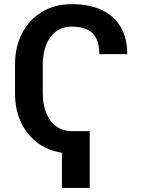

<svg xmlns="http://www.w3.org/2000/svg" viewBox="-20 -742 697 941"><path d="M332.7 9.9Q247.9 9.9 185.2 -27.9Q122.5 -65.7 88.1 -132.1Q53.6 -198.5 53.6 -284.8V-426.1Q53.6 -512.4 88.2 -579Q122.9 -645.6 185.5 -683.6Q248.2 -721.6 332.7 -721.6Q417.6 -721.6 478.3 -693.2Q539.1 -664.8 571.4 -610.1Q603.7 -555.4 603.7 -476.6H467Q467 -522 452.6 -552Q438.2 -582 408.6 -596.8Q378.9 -611.5 332.7 -611.5Q286.2 -611.5 254.3 -587.4Q222.3 -563.2 206 -521.3Q189.6 -479.4 189.6 -426.8V-284.8Q189.6 -231.9 206 -190Q222.3 -148.1 254.3 -123.8Q286.2 -99.4 332.7 -99.4ZM283.4 -99.4H419.7V179H283.4Z"/></svg>

Font: DeltaSans SemiBold
Style: Regular
Weight: 600
Designer: Rasmus Andersson
Foundry: rsms
Version: Version 3.012